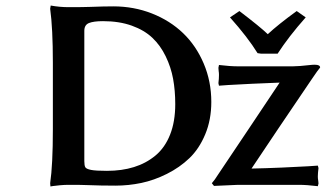

<svg xmlns="http://www.w3.org/2000/svg" viewBox="-20 -671 1182 697"><path d="M368.2 -50.8Q422.4 -50.8 466.3 -64.5Q510.3 -78.1 544.4 -106.4Q578.6 -134.8 597.4 -182.1Q616.2 -229.5 616.2 -293Q616.2 -342.3 608.4 -384.8Q600.6 -427.2 581.5 -466.6Q562.5 -505.9 533.2 -533.7Q503.9 -561.5 458.3 -577.9Q412.6 -594.2 354 -594.2Q319.8 -594.2 303 -587.4Q286.1 -580.6 286.1 -559.1V-85.9Q286.1 -69.8 289.8 -63.7Q293.5 -57.6 310.5 -54.2Q327.6 -50.8 368.2 -50.8ZM229 -645Q284.2 -645 308.1 -646Q357.9 -647.9 391.1 -647.9Q465.8 -647.9 531.5 -622.1Q597.2 -596.2 644.5 -550.8Q691.9 -505.4 719.5 -440.4Q747.1 -375.5 747.1 -300.8Q747.1 -236.3 725.1 -183.6Q703.1 -130.9 667.7 -96.9Q632.3 -63 585.9 -39.8Q539.6 -16.6 492.9 -6.8Q446.3 2.9 398.9 2.9Q344.7 2.9 298.8 1Q278.8 0 229 0Q214.4 0 197.8 1.5Q181.2 2.9 171.9 4.4L163.1 5.9L162.1 -5.9Q171.9 -72.3 171.9 -202.1V-442.9Q171.9 -568.8 162.1 -639.2L164.1 -650.9Q196.8 -645 229 -645ZM928.2 -476.1 915 -478Q879.4 -535.6 814.9 -607.9L849.1 -630.9Q925.3 -572.8 952.1 -546.9Q989.7 -582 1057.1 -630.9L1089.8 -607.9Q1027.8 -538.1 987.8 -476.1ZM1043 -430.2Q1064.5 -430.2 1106.9 -435.1Q1112.8 -436 1123 -436Q1142.1 -436 1142.1 -425.8Q1136.2 -419.9 1109.9 -380.9Q978.5 -187.5 893.1 -59.1Q943.8 -60.1 1003.9 -62.7Q1064 -65.4 1098.6 -67.4L1133.8 -69.8L1136.2 -61Q1133.8 -41.5 1133.8 -30.8Q1133.8 -22.9 1134.8 -18.1Q1134.8 -17.1 1135.5 -12.5Q1136.2 -7.8 1136.2 -4.9L1133.8 4.9Q1093.8 0 1064.9 0H844.2L756.8 3.9L749 -5.9Q758.8 -16.6 772.9 -39.1Q809.1 -93.3 884 -204.8Q959 -316.4 995.1 -371.1Q949.7 -369.6 894.8 -366.9Q839.8 -364.3 807.6 -362.3L774.9 -359.9L772.9 -369.1Q774.9 -384.8 774.9 -398.9Q774.9 -407.2 773.9 -412.1Q773.9 -413.6 773.4 -418Q772.9 -422.4 772.9 -424.8L774.9 -435.1Q814.9 -430.2 844.2 -430.2Z"/></svg>

Font: Linear Smooth
Style: Bold
Weight: 700
Designer: Philipp H. Poll, Flanker
Foundry: Philipp H. Poll, reworked by Flanker
Version: Version 1.061 | FøM Fix